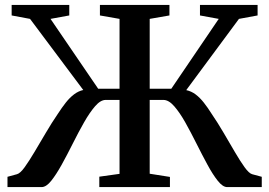

<svg xmlns="http://www.w3.org/2000/svg" viewBox="-20 -763 1098 783"><path d="M10.5 0V-42L49 -52.5Q62.5 -56 80.5 -81Q98.5 -106 120.5 -143Q142.5 -180 166.8 -221.2Q191 -262.5 216 -299Q232.5 -324.5 248.5 -344.8Q264.5 -365 282 -378.2Q299.5 -391.5 319.5 -396L102.5 -686L27.5 -700V-743H262.5V-700L186 -686L380.5 -401H467.5V-686L387.5 -700V-743H671V-700L590.5 -686V-401H678.5L872 -686L795.5 -700V-743H1030.5V-700L954.5 -686L739.5 -395.5Q760.5 -391 778 -377.8Q795.5 -364.5 811.2 -344.5Q827 -324.5 843 -299Q868 -262.5 892.2 -221Q916.5 -179.5 938 -142.8Q959.5 -106 977.5 -81Q995.5 -56 1008.5 -52.5L1047.5 -42V0H906.5Q888.5 0 868 -25.8Q847.5 -51.5 825.8 -91.8Q804 -132 781.2 -177.5Q758.5 -223 735.8 -263.5Q713 -304 690.5 -329.8Q668 -355.5 646.5 -355.5H590.5V-54.5L673 -41.5V0H385V-42.5L467.5 -54V-355.5H411Q390 -355.5 367.8 -329.8Q345.5 -304 322.5 -263.5Q299.5 -223 276.8 -177.5Q254 -132 231.8 -91.8Q209.5 -51.5 189 -25.8Q168.5 0 149.5 0Z"/></svg>

Font: Merriweather 60pt SemiBold
Style: Regular
Weight: 600
Version: Version 2.100